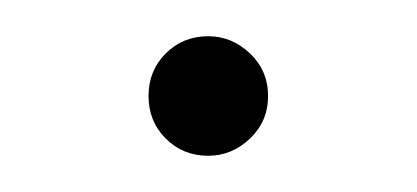

<svg xmlns="http://www.w3.org/2000/svg" viewBox="-20 -83 230 106"><path d="M95 3Q81 3 71.5 -6.5Q62 -16 62 -30Q62 -44 71.5 -53.5Q81 -63 95 -63Q108 -63 118 -53.5Q128 -44 128 -30Q128 -16 118 -6.5Q108 3 95 3Z"/></svg>

Font: Montserrat ExtraLight
Style: Regular
Weight: 200
Designer: Julieta Ulanovsky
Foundry: Julieta Ulanovsky
Version: Version 9.000; ttfautohint (v1.8.4.7-5d5b)